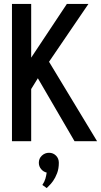

<svg xmlns="http://www.w3.org/2000/svg" viewBox="-20 -720 515 979"><path d="M196 223 218 239Q219 237 229 228Q239 219 250.5 203Q262 187 271 163.5Q280 140 280 110Q280 88 265.5 73.5Q251 59 230 59Q209 59 193.5 73.5Q178 88 178 110Q178 128 189.5 142Q201 156 218 160Q216 175 211.5 191Q207 207 196 223ZM139 -426V-700H41V0H139V-266L173 -321L360 0H475L230 -405L431 -700H321Z"/></svg>

Font: Advent Pro SemiBold
Style: Regular
Weight: 600
Designer: VivaRado, Andreas Kalpakidis
Foundry: VivaRado, Andreas Kalpakidis
Version: Version 3.000